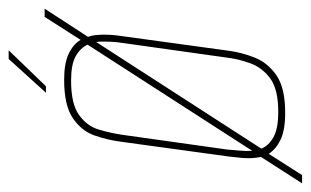

<svg xmlns="http://www.w3.org/2000/svg" viewBox="-179 -514 717 443"><g transform="rotate(-90 179.5 -292.5)"><path d="M-22 46 39 -49Q36 -63 36 -78Q36 -89 37.5 -101Q39 -113 40 -124L74 -372Q78 -403 88.5 -433Q99 -463 128.5 -483Q158 -503 217 -503Q255 -503 277 -492.5Q299 -482 309 -465L362 -548H381L316 -448Q319 -440 320 -430.5Q321 -421 321 -411Q321 -392 318 -372L284 -124Q280 -93 268 -63Q256 -33 227 -13Q198 7 141 7Q101 7 79 -3.5Q57 -14 46 -31L-3 46ZM53 -69 298 -449Q290 -466 271 -476.5Q252 -487 215 -487Q161 -487 135.5 -468.5Q110 -450 102 -423Q94 -396 90 -369L56 -127Q55 -113 53.5 -98Q52 -83 53 -69ZM143 -9Q195 -9 220 -27.5Q245 -46 255 -73.5Q265 -101 268 -127L302 -369Q305 -389 305 -409Q305 -414 305 -419Q305 -424 304 -429L58 -48Q65 -31 84.5 -20Q104 -9 143 -9ZM187 -545 265 -631H285L202 -545Z"/></g></svg>

Font: Alumni Sans Pinstripe
Style: Italic
Weight: 400
Italic angle: -8°
Designer: Robert E. Leuschke
Foundry: Robert E. Leuschke
Version: Version 1.010; ttfautohint (v1.8.4.7-5d5b)